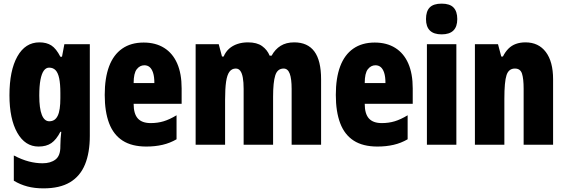

<svg xmlns="http://www.w3.org/2000/svg" viewBox="-20 -796 3111 1056"><path d="M197 -563Q236 -563 262.5 -546Q289 -529 312 -484H321L334 -553H474V-49Q474 44 447.5 108.5Q421 173 365 206.5Q309 240 219 240Q170 240 130.5 229.5Q91 219 56 198V59Q100 82 138.5 92Q177 102 214 102Q258 102 285 81.5Q312 61 312 11V5Q312 -12 313.5 -34Q315 -56 317 -71H312Q290 -28 262.5 -9Q235 10 192 10Q118 10 75 -66Q32 -142 32 -272Q32 -408 75.5 -485.5Q119 -563 197 -563ZM250 -424Q233 -424 221 -407.5Q209 -391 202.5 -357Q196 -323 196 -270Q196 -200 210 -164.5Q224 -129 251 -129Q267 -129 278.5 -136.5Q290 -144 297.5 -159.5Q305 -175 308.5 -199Q312 -223 312 -256V-285Q312 -335 305.5 -365.5Q299 -396 285.5 -410Q272 -424 250 -424Z M770 -562Q836 -562 883 -532.5Q930 -503 954.5 -447Q979 -391 979 -310V-225H715Q715 -170 738 -144.5Q761 -119 809 -119Q847 -119 880 -129Q913 -139 951 -162V-30Q915 -9 874 0.5Q833 10 785 10Q705 10 654.5 -22.5Q604 -55 580 -118.5Q556 -182 556 -274Q556 -367 580 -431Q604 -495 652 -528.5Q700 -562 770 -562ZM774 -437Q749 -437 732 -415Q715 -393 715 -339H829Q829 -374 822 -395.5Q815 -417 803 -427Q791 -437 774 -437Z M1598 -563Q1672 -563 1709 -513Q1746 -463 1746 -360V0H1584V-307Q1584 -363 1573.5 -391Q1563 -419 1540 -419Q1506 -419 1494 -381.5Q1482 -344 1482 -264V0H1320V-307Q1320 -344 1315.5 -369Q1311 -394 1301.5 -406.5Q1292 -419 1277 -419Q1255 -419 1242 -401.5Q1229 -384 1223.5 -346.5Q1218 -309 1218 -248V0H1056V-553H1183L1201 -485H1210Q1221 -511 1240 -528Q1259 -545 1285.5 -554Q1312 -563 1344 -563Q1393 -563 1421.5 -542.5Q1450 -522 1463 -490H1474Q1493 -525 1523.5 -544Q1554 -563 1598 -563Z M2041 -562Q2107 -562 2154 -532.5Q2201 -503 2225.5 -447Q2250 -391 2250 -310V-225H1986Q1986 -170 2009 -144.5Q2032 -119 2080 -119Q2118 -119 2151 -129Q2184 -139 2222 -162V-30Q2186 -9 2145 0.5Q2104 10 2056 10Q1976 10 1925.5 -22.5Q1875 -55 1851 -118.5Q1827 -182 1827 -274Q1827 -367 1851 -431Q1875 -495 1923 -528.5Q1971 -562 2041 -562ZM2045 -437Q2020 -437 2003 -415Q1986 -393 1986 -339H2100Q2100 -374 2093 -395.5Q2086 -417 2074 -427Q2062 -437 2045 -437Z M2490 -553V0H2328V-553ZM2409 -776Q2454 -776 2474.5 -754.5Q2495 -733 2495 -691Q2495 -649 2473.5 -628Q2452 -607 2409 -607Q2366 -607 2344.5 -628Q2323 -649 2323 -691Q2323 -734 2343.5 -755Q2364 -776 2409 -776Z M2870 -563Q2942 -563 2982 -510Q3022 -457 3022 -360V0H2860V-308Q2860 -363 2851 -391Q2842 -419 2812 -419Q2778 -419 2766 -383Q2754 -347 2754 -253V0H2592V-553H2719L2737 -485H2746Q2759 -511 2776.5 -528.5Q2794 -546 2817.5 -554.5Q2841 -563 2870 -563Z"/></svg>

Font: Noto Sans Khmer ExtraCondensed Black
Style: Regular
Weight: 900
Width: 2
Designer: Danh Hong and the Monotype Design Team
Foundry: Monotype Imaging Inc.
Version: Version 2.004